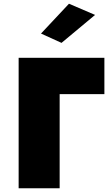

<svg xmlns="http://www.w3.org/2000/svg" viewBox="-20 -1010 590 1030"><path d="M490 -930 310 -780 200 -830 350 -990ZM80 -700H540V-505H300V0H80Z"/></svg>

Font: Jost* Black
Style: Regular
Weight: 900
Version: Version 3.7